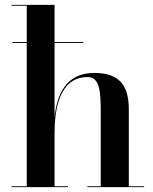

<svg xmlns="http://www.w3.org/2000/svg" viewBox="-20 -770 628 790"><path d="M27 -3.5V0H260V-3.5H204.5V-223C204.5 -312.5 221.5 -453 340.5 -453C389 -453 394.5 -396.5 394.5 -312.5V-3.5H339.5V0H573V-3.5H510V-319C510 -406 482 -470 368 -470C247.5 -470 213.5 -375 204.5 -287V-593H323V-597H204.5V-750H27V-746.5H90V-597H31V-593H90V-3.5Z"/></svg>

Font: Bodoni* 48pt Medium
Style: Regular
Weight: 500
Version: Version 2.3